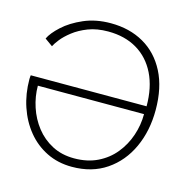

<svg xmlns="http://www.w3.org/2000/svg" viewBox="-101 -770 863 876"><g transform="rotate(15 330.5 -332.5)"><path d="M313.5 7Q247.5 7 194 -19.5Q140.5 -46 102.5 -92.5Q64.5 -139 44 -199.8Q23.5 -260.5 23.5 -329.5Q23.5 -332.5 23.8 -335.8Q24 -339 24.2 -342.5Q24.5 -346 25 -348H572Q572 -437 540.5 -500.8Q509 -564.5 451.5 -598.5Q394 -632.5 315.5 -632.5Q262 -632.5 221.2 -616.8Q180.5 -601 151.8 -578.5Q123 -556 106.2 -534.5Q89.5 -513 84 -501L47 -527.5Q60 -555.5 96.8 -589.2Q133.5 -623 190 -647.5Q246.5 -672 317 -672Q406 -672 473.2 -633.5Q540.5 -595 578.5 -521.2Q616.5 -447.5 616.5 -342Q616.5 -243.5 580.2 -164.5Q544 -85.5 476 -39.2Q408 7 313.5 7ZM313.5 -33Q376 -33 424 -56.5Q472 -80 504.2 -119.8Q536.5 -159.5 553.2 -209Q570 -258.5 570 -310.5H68.5Q68.5 -260 84.8 -210.5Q101 -161 132.5 -120.8Q164 -80.5 209.5 -56.8Q255 -33 313.5 -33Z"/></g></svg>

Font: League Spartan Thin ExtraLight
Style: Regular
Weight: 250
Version: Version 2.002